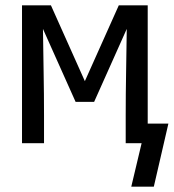

<svg xmlns="http://www.w3.org/2000/svg" viewBox="-20 -540 655 724"><path d="M475 164 514 0H454V-104Q454 -186 455.5 -267.5Q457 -349 458 -431L335 -156H265L142 -431Q143 -349 144.5 -267.5Q146 -186 146 -104V0H63V-520H172L300 -234L428 -520H537V-74H615L560 164Z"/></svg>

Font: Iosevka Meiseki Sans
Style: Regular
Weight: 400
Monospace: yes
Designer: Belleve Invis
Foundry: Belleve Invis
Version: Version 11.2.6; ttfautohint (v1.8.4)